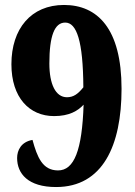

<svg xmlns="http://www.w3.org/2000/svg" viewBox="-20 -744 543 774"><path d="M206 10C394 10 470 -157 470 -386C470 -630 372 -724 238 -724C105 -724 26 -628 26 -485C26 -351 98 -276 198 -276C259 -276 294 -297 317 -322C311 -138 279 -57 214 -57C151 -57 130 -111 111 -180C65 -172 49 -138 49 -107C49 -44 93 10 206 10ZM250 -352C204 -352 179 -405 179 -488C179 -600 200 -653 243 -653C289 -653 315 -579 316 -392C295 -366 277 -352 250 -352Z"/></svg>

Font: Noto Serif Sinhala Condensed Black
Style: Regular
Weight: 900
Width: 3
Designer: Jelle Bosma - Monotype Design Team
Foundry: Monotype Imaging Inc.
Version: Version 2.007